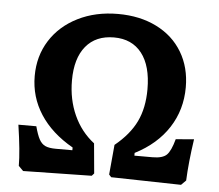

<svg xmlns="http://www.w3.org/2000/svg" viewBox="-49 -708 875 768"><g transform="rotate(5 388.5 -324.5)"><path d="M52 -14Q52 -71 36 -178H108Q117 -144 126.5 -126.5Q136 -109 151 -102Q166 -95 194 -95H260V-106Q174 -155 129 -224.5Q84 -294 84 -378Q84 -458 123.5 -520.5Q163 -583 234 -618.5Q305 -654 395 -654Q483 -654 550 -620.5Q617 -587 653.5 -526Q690 -465 690 -385Q690 -295 643.5 -223Q597 -151 509 -106V-95H582Q622 -95 638.5 -111Q655 -127 668 -175L741 -181Q727 -86 724 -14L705 5L424 -1L415 -11L426 -131Q485 -179 511.5 -234Q538 -289 538 -364Q538 -458 498.5 -508.5Q459 -559 387 -559Q314 -559 274 -510.5Q234 -462 234 -373Q234 -297 262.5 -234Q291 -171 344 -130L355 -10L346 0L71 5Z"/></g></svg>

Font: Alegreya
Style: Bold
Weight: 700
Designer: Juan Pablo del Peral
Foundry: Huerta Tipografica
Version: Version 2.008; ttfautohint (v1.8)